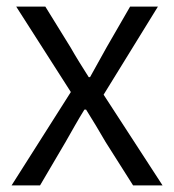

<svg xmlns="http://www.w3.org/2000/svg" viewBox="-20 -560 526 580"><path d="M15 0H101L178 -131C197 -164 215 -197 235 -229H240C260 -197 280 -164 299 -131L382 0H471L293 -274L457 -540H373L302 -417C285 -387 269 -357 252 -327H248C229 -357 210 -387 193 -417L117 -540H29L194 -282Z"/></svg>

Font: Noto Sans CJK JP DemiLight
Style: Regular
Weight: 350
Designer: Ryoko NISHIZUKA (kana & ideographs); Paul D. Hunt (Latin, Greek & Cyrillic); Wenlong ZHANG (bopomofo); Sandoll Communica
Foundry: Adobe Systems Incorporated
Version: Version 1.004;PS 1.004;hotconv 1.0.82;makeotf.lib2.5.63406